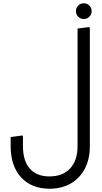

<svg xmlns="http://www.w3.org/2000/svg" viewBox="-20 -920 623 1171"><path d="M453 -212V-746L525 -755L528 -747V-212ZM282 231Q173 231 109 162Q45 93 45 -29H120Q120 61 162 108.5Q204 156 282 156Q362 156 407.5 107.5Q453 59 453 -29H528Q528 52 496.5 110.5Q465 169 410 200Q355 231 282 231ZM45 -29V-84L117 -94L120 -86V-29ZM453 -29V-353L525 -362L528 -354V-29ZM491 -804Q471 -804 457 -818Q443 -832 443 -852Q443 -872 457 -886Q471 -900 491 -900Q511 -900 525 -886Q539 -872 539 -852Q539 -832 525 -818Q511 -804 491 -804Z"/></svg>

Font: Fustat
Style: Regular
Weight: 400
Designer: Mohamed Gaber, Khaled Hosny, Laura Garcia Mut
Foundry: Kief Type Foundry, Alif Type Foundry, Hard Type Foundry
Version: Version 1.007